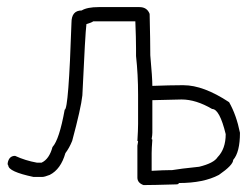

<svg xmlns="http://www.w3.org/2000/svg" viewBox="-20 -536 725 552"><path d="M263.7 -515.6H380.9Q402.8 -515.6 410.2 -496.1Q412.1 -416.5 412.1 -377Q418 -312 418 -289.1Q470.2 -291 500 -291H507.8Q564.9 -291 638.7 -242.2Q659.7 -205.1 669.9 -154.3Q669.9 -98.6 650.4 -76.2Q650.4 -61.5 609.4 -33.2Q565.4 -9.8 494.1 -9.8Q494.1 -5.9 486.3 -5.9Q418 -3.9 392.6 -3.9Q375 -10.3 375 -25.4V-117.2L377 -128.9Q377 -130.9 375 -130.9Q377 -163.1 377 -179.7V-263.7Q377 -321.8 371.1 -375V-396.5Q371.1 -425.3 369.1 -474.6H248Q242.7 -470.7 228.5 -466.8Q225.1 -441.4 216.8 -261.7Q212.9 -225.1 187.5 -130.9Q179.2 -110.4 168 -95.7Q154.8 -49.3 123 -33.2Q107.9 -27.3 101.6 -27.3H76.2Q3.9 -42.5 3.9 -60.5Q2 -60.5 2 -66.4Q5.4 -87.9 23.4 -87.9Q53.2 -74.2 85.9 -68.4H99.6Q121.6 -78.6 130.9 -113.3Q150.4 -134.3 166 -220.7Q177.2 -220.7 185.5 -470.7Q185.5 -505.9 214.8 -505.9Q230.5 -515.6 263.7 -515.6ZM418 -248V-154.3Q418 -147.5 416 -136.7Q416 -134.8 418 -134.8Q416 -108.4 416 -95.7V-44.9Q452.1 -46.9 468.8 -46.9H474.6Q496.6 -50.8 552.7 -56.6Q594.7 -66.9 605.5 -84Q628.9 -107.9 628.9 -150.4Q611.3 -222.7 589.8 -222.7Q543.5 -250 502 -250Q484.4 -250 418 -248Z"/></svg>

Font: CEF Fonts CJK
Style: Regular
Weight: 400
Designer: PartyBoss (派对大魔王)
Version: Release 2.25